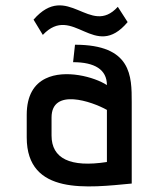

<svg xmlns="http://www.w3.org/2000/svg" viewBox="-20 -673 540 704"><path d="M463 -298C463 -394 463 -509 255 -509L248 -445C327 -445 372 -418 372 -361C326 -391 218 -420 147 -385C106 -365 78 -324 78 -252V-169C78 45 304 15 463 0ZM372 -79C237 -58 169 -92 169 -176V-242C169 -352 317 -301 372 -270ZM412 -648C310 -536 228 -744 103 -601L137 -545C248 -662 326 -447 448 -592Z"/></svg>

Font: Advent Pro
Style: SemiBold
Weight: 600
Designer: Andreas Kalpakidis
Foundry: Andreas Kalpakidis
Version: Version 2.002 2008